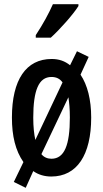

<svg xmlns="http://www.w3.org/2000/svg" viewBox="-20 -834 494 918"><path d="M355 -814H233C213 -769 186 -719 151 -666V-654H223C266 -693 330 -765 355 -805ZM416 -272C416 -358 398 -428 365 -477L404 -562L348 -589L315 -522C290 -542 262 -552 227 -552C105 -552 37 -453 37 -272C37 -183 54 -114 92 -59L46 36L103 64L139 -16C163 1 192 10 225 10C348 10 416 -93 416 -272ZM139 -271C139 -402 165 -466 226 -466C249 -466 266 -458 279 -440L149 -165C143 -192 139 -227 139 -271ZM314 -272C314 -141 288 -75 226 -75C207 -75 190 -82 178 -97L307 -369C311 -344 314 -312 314 -272Z"/></svg>

Font: Noto Sans Display Condensed Medium
Style: Regular
Weight: 500
Width: 3
Designer: Monotype Design Team
Foundry: Monotype Imaging Inc.
Version: Version 1.900